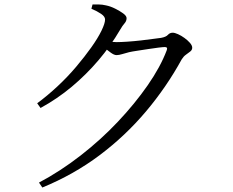

<svg xmlns="http://www.w3.org/2000/svg" viewBox="-20 -791 1040 857"><path d="M154 24Q250 -27 340 -97Q430 -167 506 -247.5Q582 -328 639 -410Q696 -492 724 -566Q730 -581 716 -581Q708 -581 687.5 -578.5Q667 -576 641.5 -572Q616 -568 592.5 -564.5Q569 -561 556 -558Q540 -554 525.5 -549.5Q511 -545 500 -545Q489 -545 473 -557Q457 -569 439 -583L454 -607Q469 -605 480.5 -604Q492 -603 501 -603Q519 -603 548.5 -605Q578 -607 609 -610.5Q640 -614 664.5 -617.5Q689 -621 699 -622Q721 -626 729.5 -635.5Q738 -645 751 -645Q760 -645 774.5 -638.5Q789 -632 803.5 -621.5Q818 -611 828 -599.5Q838 -588 838 -578Q838 -568 829 -561Q820 -554 809.5 -546.5Q799 -539 791 -526Q723 -402 631.5 -293.5Q540 -185 425 -98.5Q310 -12 169 46ZM146 -330Q192 -364 237 -406Q282 -448 320 -493Q358 -538 387.5 -579.5Q417 -621 433 -654Q449 -687 449 -704Q449 -717 431.5 -729Q414 -741 388 -752L393 -771Q407 -771 421.5 -771Q436 -771 453 -767Q473 -763 494 -752.5Q515 -742 530 -731Q545 -720 545 -710Q545 -697 536 -687Q527 -677 516 -658Q474 -586 419.5 -522Q365 -458 300.5 -404Q236 -350 161 -309Z"/></svg>

Font: Noto Serif TC
Style: Regular
Weight: 400
Designer: Ryoko NISHIZUKA  (kana & ideographs); Frank Grießhammer (Latin, Greek & Cyrillic); Wenlong ZHANG  (bopomofo); Sandoll Co
Foundry: Adobe
Version: Version 2.003-H1;hotconv 1.1.1;makeotfexe 2.6.0